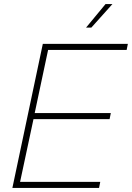

<svg xmlns="http://www.w3.org/2000/svg" viewBox="-20 -926 650 946"><path d="M404 -790H430L534 -906H500ZM41 0H468L474 -30H79L145 -339H520L526 -369H151L217 -680H604L610 -710H191Z"/></svg>

Font: Geist Thin
Style: Italic
Weight: 100
Italic angle: -12°
Designer: Basement.studio, Andrés Briganti, Mateo Zaragoza
Foundry: Basement.studio, Vercel, Andrés Briganti, Guido Ferreyra, Mateo Zaragoza
Version: Version 1.500